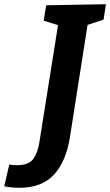

<svg xmlns="http://www.w3.org/2000/svg" viewBox="-120 -724 522 910"><path d="M382 -704 371 -631 295 -606 212 -77Q194 40 136.5 103Q79 166 -28 166Q-66 166 -100 159L-76 56Q-59 59 -42 59Q17 59 38 29Q59 -1 66 -46L155 -605L87 -626L99 -699Z"/></svg>

Font: Bitter Pro
Style: Bold Italic
Weight: 700
Italic angle: -9°
Designer: Sol Matas, and Bitter project Authors
Foundry: Sol Matas
Version: Version 1.010